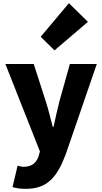

<svg xmlns="http://www.w3.org/2000/svg" viewBox="-20 -973 644 1212"><path d="M143 219C278 219 340 147 395 1L591 -569H421L355 -333C342 -279 329 -226 318 -172H313C298 -228 286 -281 269 -333L193 -569H14L232 -17L224 12C211 52 183 80 129 80C116 80 101 75 91 73L59 208C83 215 106 219 143 219ZM324 -655 535 -835 415 -953 237 -741Z"/></svg>

Font: Noto Sans HK Black
Style: Regular
Weight: 900
Designer: Ryoko NISHIZUKA 西塚涼子 (kana, bopomofo & ideographs); Paul D. Hunt (Latin, Greek & Cyrillic); Sandoll Communications 산돌커뮤니
Foundry: Adobe
Version: Version 2.004;hotconv 1.0.118;makeotfexe 2.5.65603